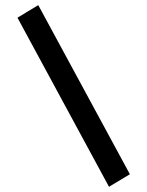

<svg xmlns="http://www.w3.org/2000/svg" viewBox="-20 -688 566 738"><path d="M479.2 -18.3 127.1 -668.3 47.1 -620 399 30Z"/></svg>

Font: Estedad-VF-FD Black
Style: Regular
Weight: 900
Designer: Amin Abedi
Version: Version 4.000